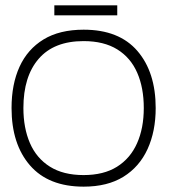

<svg xmlns="http://www.w3.org/2000/svg" viewBox="-20 -684 641 718"><path d="M292.8 14Q161.2 14 92.2 -65.5Q23.2 -145 23.2 -280Q23.2 -369 53.1 -434.5Q83 -500 142.8 -536.5Q202.7 -573 292.8 -573Q425.3 -573 493.8 -493.5Q562.2 -414 562.2 -280Q562.2 -193 531.8 -126.5Q501.3 -60 441.6 -23Q381.8 14 292.8 14ZM292.5 -29.3Q367.7 -29.3 417.4 -60.4Q467.2 -91.5 492.4 -148Q517.7 -204.5 517.7 -280Q517.7 -355.7 493.2 -411.8Q468.8 -468 418.7 -499.2Q368.5 -530.3 292.5 -530.3Q182 -530.3 124.8 -464.3Q67.5 -398.3 67.5 -280Q67.5 -205.5 91.9 -149Q116.3 -92.5 166.4 -60.9Q216.5 -29.3 292.5 -29.3ZM183.2 -626.7V-664H418.5V-626.7Z"/></svg>

Font: Darker Grotesque Light
Style: Regular
Weight: 300
Designer: Gabriel Lam
Foundry: TypeRant
Version: Version 1.000;gftools[0.9.28]